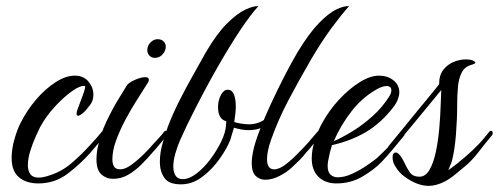

<svg xmlns="http://www.w3.org/2000/svg" viewBox="-20 -584 1629 627"><path d="M105 15Q66 15 42 -5Q18 -25 18 -68Q18 -98 27.5 -130.5Q37 -163 47 -182Q68 -224 98 -259Q128 -294 161.5 -315.5Q195 -337 224 -337Q253 -337 269 -317.5Q285 -298 285 -275Q285 -255 274 -241Q260 -222 250 -214Q240 -206 235 -206Q230 -206 230 -213Q230 -219 235 -232Q237 -238 243 -253Q249 -268 254 -283Q259 -298 258 -303Q243 -306 215.5 -286.5Q188 -267 159 -235.5Q130 -204 111 -169Q107 -161 97 -139Q87 -117 79 -91.5Q71 -66 71 -44Q71 -27 79 -15.5Q87 -4 106 -4Q122 -4 144 -12Q182 -24 214.5 -52Q247 -80 275 -111Q285 -122 294 -132Q303 -142 311 -152Q313 -154 314.5 -155.5Q316 -157 317 -157Q322 -157 322 -149Q322 -142 318 -137Q308 -124 297 -111Q286 -98 275 -85Q242 -48 200.5 -16.5Q159 15 105 15Z M486 -395Q475 -395 468 -402.5Q461 -410 461 -420Q461 -435 471.5 -445.5Q482 -456 495 -456Q508 -456 515.5 -447.5Q523 -439 521 -426Q518 -413 508.5 -404Q499 -395 486 -395ZM349 0Q327 0 311 -14.5Q295 -29 295 -64Q295 -79 298 -97Q307 -144 327.5 -187Q348 -230 367.5 -261.5Q387 -293 393 -303Q398 -313 419 -322.5Q440 -332 454 -332Q466 -332 466 -324Q466 -317 461 -311Q446 -287 426.5 -256.5Q407 -226 389 -192Q371 -158 359 -125Q347 -92 347 -64Q347 -49 352.5 -40Q358 -31 373 -31Q389 -31 410 -46.5Q431 -62 450.5 -81.5Q470 -101 479 -112Q489 -123 498.5 -133Q508 -143 516 -154Q519 -157 521 -157Q527 -157 527 -148Q527 -143 523 -139Q512 -126 501 -112.5Q490 -99 478 -86Q462 -67 442 -47Q422 -27 399 -13.5Q376 0 349 0Z M571 18Q531 18 516.5 -3.5Q502 -25 502 -55Q502 -86 511.5 -118Q521 -150 528 -170Q544 -212 566 -255.5Q588 -299 611 -339.5Q634 -380 651 -411Q687 -473 720.5 -506.5Q754 -540 781 -552.5Q808 -565 824 -564Q798 -536 763.5 -484Q729 -432 691 -365.5Q653 -299 616 -226Q603 -201 591 -176Q579 -151 568 -126Q560 -108 553 -84Q546 -60 546 -40Q546 -23 553 -11Q560 1 577 1Q598 1 622 -17.5Q646 -36 667 -64Q688 -92 702.5 -122Q717 -152 718 -175L719 -188Q692 -195 692 -234Q692 -257 701.5 -274Q711 -291 723 -291Q738 -291 744 -275.5Q750 -260 750 -237Q750 -225 748.5 -212Q747 -199 745 -186Q750 -183 766.5 -180.5Q783 -178 792 -178Q827 -178 852 -200Q877 -222 899 -251Q902 -255 904 -255Q907 -255 908 -251Q909 -247 909 -242Q909 -235 908 -233Q885 -199 857 -179Q829 -159 792 -159Q781 -159 769 -161Q757 -163 744 -167Q741 -156 737.5 -145.5Q734 -135 732 -127Q721 -99 697 -65Q673 -31 640.5 -6.5Q608 18 571 18Z M847 3Q828 3 815 -9.5Q802 -22 802 -53Q802 -60 803 -68.5Q804 -77 806 -87Q811 -114 827 -156Q843 -198 865 -245.5Q887 -293 910 -337.5Q933 -382 952 -414Q989 -475 1021 -508Q1053 -541 1078 -553Q1103 -565 1120 -564Q1094 -535 1063 -493Q1032 -451 997 -392Q953 -316 920.5 -254Q888 -192 865 -127Q852 -89 852 -65Q852 -31 875 -31Q893 -31 915.5 -49Q938 -67 951 -81Q971 -101 986.5 -118.5Q1002 -136 1017 -154Q1020 -157 1022 -157Q1028 -157 1028 -148Q1028 -143 1024 -139Q1013 -126 1002.5 -112.5Q992 -99 980 -86Q970 -73 957.5 -60.5Q945 -48 933 -37Q916 -21 892 -9Q868 3 847 3Z M1079 15Q1042 15 1020 -6.5Q998 -28 998 -67Q998 -97 1009.5 -130Q1021 -163 1032 -182Q1055 -224 1087.5 -259Q1120 -294 1154.5 -315.5Q1189 -337 1218 -337Q1245 -337 1264.5 -322Q1284 -307 1284 -282Q1284 -272 1279 -259Q1274 -246 1263 -232Q1223 -181 1174.5 -152.5Q1126 -124 1064 -110Q1060 -97 1057 -84.5Q1054 -72 1052 -61Q1051 -56 1050.5 -51.5Q1050 -47 1050 -42Q1050 -22 1059.5 -13.5Q1069 -5 1083 -5Q1105 -5 1130 -16.5Q1155 -28 1177 -43Q1199 -58 1210 -67Q1221 -77 1231.5 -87.5Q1242 -98 1255 -111Q1265 -122 1274 -132.5Q1283 -143 1291 -154Q1294 -157 1296 -157Q1302 -157 1302 -148Q1302 -143 1298 -139Q1280 -117 1262 -95.5Q1244 -74 1225 -54Q1203 -31 1164.5 -8Q1126 15 1079 15ZM1070 -123Q1096 -134 1130.5 -155Q1165 -176 1197.5 -205.5Q1230 -235 1251 -269Q1258 -280 1258 -289Q1258 -303 1242 -303Q1231 -303 1215 -295Q1165 -268 1129 -222Q1093 -176 1070 -123Z M1380 23Q1342 23 1300 -8Q1282 -21 1269 -44Q1262 -56 1262 -70Q1262 -86 1273 -86Q1278 -86 1285.5 -77.5Q1293 -69 1299 -56Q1308 -36 1318 -21.5Q1328 -7 1350 -7Q1370 -7 1383 -30Q1396 -53 1403.5 -89Q1411 -125 1414.5 -165Q1418 -205 1419 -238.5Q1420 -272 1421 -290Q1374 -233 1332.5 -182.5Q1291 -132 1254 -88Q1250 -83 1247 -83Q1244 -83 1244 -89Q1244 -100 1249 -107Q1269 -131 1293 -160.5Q1317 -190 1341.5 -220Q1366 -250 1385.5 -273.5Q1405 -297 1414 -309Q1414 -339 1428 -356.5Q1442 -374 1462 -382Q1482 -390 1500 -390Q1517 -390 1525 -386Q1532 -383 1532 -379Q1532 -376 1522 -373Q1498 -367 1488 -347.5Q1478 -328 1475.5 -300.5Q1473 -273 1473 -242Q1473 -196 1469 -145Q1465 -94 1456 -59Q1454 -52 1450.5 -44Q1447 -36 1444 -28Q1472 -48 1499 -71.5Q1526 -95 1541 -111Q1552 -122 1560.5 -132.5Q1569 -143 1578 -154Q1580 -157 1583 -157Q1589 -157 1589 -149Q1589 -144 1584 -139Q1563 -114 1541.5 -86Q1520 -58 1494 -37Q1483 -28 1466 -14Q1449 0 1432 9Q1404 23 1380 23Z"/></svg>

Font: Birthstone
Style: Regular
Weight: 400
Designer: Robert E. Leuschke
Foundry: Robert E. Leuschke
Version: Version 1.013; ttfautohint (v1.8.3)